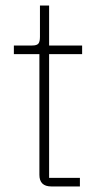

<svg xmlns="http://www.w3.org/2000/svg" viewBox="-20 -672 360 692"><path d="M165 0Q122 0 122 -42V-477H30V-508H96Q113 -508 118.5 -515Q124 -522 124 -539V-652H157V-508H276V-477H157V-31H268V0Z"/></svg>

Font: IBM Plex Sans Thai ExtLt
Style: Regular
Weight: 200
Designer: Mike Abbink, Paul van der Laan, Pieter van Rosmalen, Ben Mitchell, Mark Frömberg
Foundry: Bold Monday
Version: Version 1.2